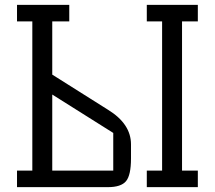

<svg xmlns="http://www.w3.org/2000/svg" viewBox="-20 -770 884 790"><path d="M195 -463 425 -318Q519 -260 519 -176V-118Q519 -49 498.5 -24.5Q478 0 424 0H50V-68H113V-682H50V-750H265V-682H195ZM446 -68V-223L195 -381V-68ZM729 -682V-68H794V0H584V-68H647V-682H584V-750H794V-682Z"/></svg>

Font: Kelly Slab
Style: Regular
Weight: 400
Designer: Denis Masharov
Foundry: Denis Masharov
Version: Version 1.001